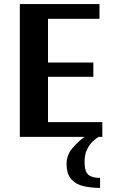

<svg xmlns="http://www.w3.org/2000/svg" viewBox="-20 -670 564 940"><path d="M470 250Q427 250 389.5 241.5Q352 233 329 207.5Q306 182 306 133Q306 89 334.5 55.5Q363 22 394 0H77V-650H467V-578H215V-364H437V-294H215V-72H481V0H463Q452 6 435.5 21Q419 36 406.5 61Q394 86 394 123Q394 170 412.5 185.5Q431 201 470 201Z"/></svg>

Font: Arsenal SC
Style: Bold
Weight: 700
Designer: Andrij Shevchenko
Foundry: Stairsfor
Version: Version 2.001; ttfautohint (v1.8.4.7-5d5b)